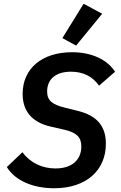

<svg xmlns="http://www.w3.org/2000/svg" viewBox="-20 -987 640 1019"><path d="M267.4 12.1C439.6 12.1 541.9 -84.5 541.9 -224.1C541.9 -315.7 496.8 -373.2 392 -398.8L323.5 -415.8C257.8 -431.8 230.1 -453.5 230.1 -501.4C230.1 -565.7 274.5 -606.5 356.9 -606.5C423.3 -606.5 472.7 -579.5 505.7 -532.3L590.6 -606.2C551.5 -668 469.8 -709.9 362.9 -709.9C202.8 -709.9 100.1 -623.6 100.1 -488.6C100.1 -401.3 145.6 -338.4 249.6 -315L320.7 -298.7C384.9 -284.1 411.6 -259.9 411.6 -210.2C411.6 -138.1 361.5 -93 274.5 -93C205.3 -93 140.6 -121.8 99.1 -179.3L16.3 -100.5C57.9 -31.6 150.2 12.1 267.4 12.1ZM311.1 -784.8 383.9 -745 522.4 -914.1 423.7 -967Z"/></svg>

Font: Margiela Mono Italic SmBold It
Style: Regular
Weight: 600
Designer: Mike Abbink, Paul van der Laan, Pieter van Rosmalen
Foundry: Bold Monday
Version: Version 2.003 2021